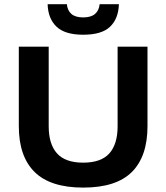

<svg xmlns="http://www.w3.org/2000/svg" viewBox="-20 -856 774 893"><path d="M367 16.5Q214.5 16.5 141 -56Q67.5 -128.5 67.5 -269.5V-639H206.5V-268.5Q206.5 -186 245 -142.8Q283.5 -99.5 367 -99.5Q450.5 -99.5 488.8 -142.8Q527 -186 527 -268.5V-639H666V-269.5Q666 -128.5 593.2 -56Q520.5 16.5 367 16.5ZM367 -694.5Q282 -694.5 242.8 -732Q203.5 -769.5 201.5 -836.5H291Q293.5 -807.5 312 -791.2Q330.5 -775 367 -775Q403 -775 421.8 -791Q440.5 -807 443.5 -836.5H533Q531 -769.5 492.2 -732Q453.5 -694.5 367 -694.5Z"/></svg>

Font: AnekLatin_SemiExpandedSemiBold
Style: Regular
Weight: 600
Width: 6
Designer: Yesha Goshar
Foundry: Ek Type
Version: Version 1.003